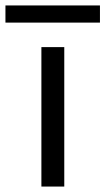

<svg xmlns="http://www.w3.org/2000/svg" viewBox="-82 -685 387 705"><path d="M70 0V-512H154V0ZM-62 -602V-665H285V-602Z"/></svg>

Font: DM Sans 12pt
Style: Regular
Weight: 400
Version: Version 4.004;gftools[0.9.30]